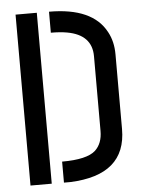

<svg xmlns="http://www.w3.org/2000/svg" viewBox="-51 -724 562 765"><g transform="rotate(-5 230.5 -342.0)"><path d="M40 0V-683.6H125V0ZM173.8 0V-84Q273.4 -84 307.6 -115.2Q336.9 -142.6 336.9 -192.4V-491.2Q336.9 -577.1 238.3 -594.7Q210.9 -599.6 173.8 -599.6V-683.6Q347.7 -683.6 401.4 -582Q422.9 -543 422.9 -491.2V-192.4Q422.9 -8.8 199.2 0Q186.5 0 173.8 0Z"/></g></svg>

Font: Post No Bills Colombo SemiBold
Style: Regular
Weight: 600
Designer: Kosala Senevirathne, Siva Puranthara, Lasantha Premarathna, Tharique Azeez
Foundry: Mooniak
Version: Version 1.220 ; ttfautohint (v1.6)